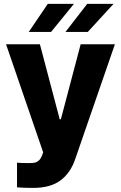

<svg xmlns="http://www.w3.org/2000/svg" viewBox="-20 -755 614 975"><path d="M66.4 196.3V71.3Q87.9 73.2 130.9 73.2Q147 73.2 157.5 70.8Q168 68.4 177.2 60.1Q186.5 51.8 193.4 35.2L199.2 18.6L10.7 -530.3H182.6L283.2 -149.4H289.1L389.6 -530.3H563.5L362.3 51.8Q338.9 122.1 287.8 160.6Q236.8 199.2 148.4 199.2Q98.6 199.2 66.4 196.3ZM422.9 -735.4H556.6L425.8 -592.8H312.5ZM222.7 -735.4H355.5L239.3 -592.8H126Z"/></svg>

Font: Pretendard JP ExtraBold
Style: Regular
Weight: 800
Designer: Base glyphs from Inter by Rasmus Andersson; Hangeul glyphs from Noto Sans CJK(Source Han Sans) by Jang Soo-young and Kan
Foundry: Kil Hyung-jin
Version: Version 1.309